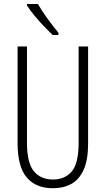

<svg xmlns="http://www.w3.org/2000/svg" viewBox="-20 -951 540 980"><path d="M429.7 -713.9V-219.2Q429.7 -134.8 407 -84.5Q384.3 -34.2 344 -12.2Q303.7 9.8 250.5 9.8Q162.6 9.8 116.2 -45.4Q69.8 -100.6 69.8 -219.2V-713.9H117.7V-221.7Q117.7 -120.1 152.6 -77.4Q187.5 -34.7 250.5 -34.7Q310.5 -34.7 345.9 -75.4Q381.3 -116.2 381.3 -222.2V-713.9ZM173.3 -930.7Q195.8 -892.1 223.9 -853.8Q252 -815.4 278.3 -783.7V-772.5H248.5Q229 -791 204.3 -816.9Q179.7 -842.8 156.2 -870.8Q132.8 -898.9 117.7 -922.9V-930.7Z"/></svg>

Font: Open Sans Condensed Light
Style: Regular
Weight: 300
Width: 3
Designer: Monotype Design Team
Foundry: Monotype Imaging Inc.
Version: Version 3.003; ttfautohint (v1.8.4)